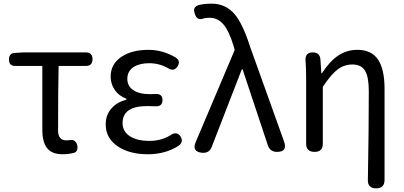

<svg xmlns="http://www.w3.org/2000/svg" viewBox="-20 -829 2203 1048"><path d="M322 13Q262 13 236 -22Q211 -54 211 -122V-469H63Q29 -469 29 -504Q29 -539 61 -540L107 -543H296H448Q485 -543 485 -506Q485 -469 448 -469H300Q297 -346 297 -116Q297 -63 342 -63Q354 -63 359 -64Q394 -71 402 -34Q408 -1 381 6Q351 13 322 13Z M787 13Q686 13 621.5 -31Q557 -75 557 -150Q557 -204 591 -240Q620 -272 670 -285V-290Q629 -305 606 -339Q584 -371 584 -411Q584 -481 646 -521Q702 -557 791 -557Q868 -557 939 -515Q967 -497 950 -468Q930 -436 897 -457Q849 -484 794 -484Q742 -484 709 -463Q675 -440 675 -399Q675 -360 705 -339Q737 -315 800 -315Q819 -315 829 -316Q867 -318 867 -283Q867 -247 829 -249Q813 -250 783 -250Q649 -250 649 -157Q649 -112 688 -86Q727 -60 796 -60Q859 -60 909 -90Q945 -116 966 -83Q984 -54 953 -32Q881 13 787 13Z M1083 5Q1026 -1 1048 -53L1261 -556L1255 -578Q1231 -657 1202 -693Q1170 -732 1125 -732Q1108 -732 1093 -729Q1055 -713 1043 -755Q1037 -773 1041 -783Q1045 -794 1061 -800Q1090 -809 1135 -809Q1213 -809 1262 -750Q1306 -697 1345 -574L1448 -287L1531 -55Q1550 0 1492 0Q1454 0 1442 -36L1304 -451H1300L1136 -28Q1123 8 1083 5Z M2033 199Q1986 199 1988 152Q1993 -121 1993 -332Q1993 -409 1972.5 -443Q1952 -477 1904 -477Q1859 -477 1823.5 -450.5Q1788 -424 1742 -355V-45Q1742 0 1697 0Q1651 0 1651 -45V-394Q1651 -458 1648 -495Q1643 -543 1687 -543Q1726 -543 1729 -504L1734 -429H1737Q1780 -495 1825 -525Q1872 -557 1931 -557Q2008 -557 2044 -503Q2079 -450 2079 -344V-72V153Q2079 199 2033 199Z"/></svg>

Font: GenSenRounded JP R
Style: Regular
Weight: 400
Version: Version 1.501;PS 1;hotconv 16.6.51;makeotf.lib2.5.65220